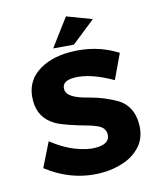

<svg xmlns="http://www.w3.org/2000/svg" viewBox="-134 -1014 914 1117"><g transform="rotate(-15 323.0 -455.5)"><path d="M339 11Q164 11 16 -103L87 -246Q156 -191 223.5 -165Q291 -139 341 -139Q429 -139 429 -197Q429 -236 388 -255Q365 -265 347 -271Q195 -313 148 -341Q60 -393 60 -496Q60 -603 138.5 -659Q217 -715 340 -715Q496 -715 620 -636L551 -490Q420 -565 325 -565Q252 -565 252 -516Q252 -487.5 284 -467Q316 -446.5 383 -430Q465 -409 543 -364Q621 -313 621 -208Q621 -134 582.5 -85.5Q541 -35 476.2 -12Q411.5 11 339 11ZM374 -751 252 -761 372 -922 519 -866Z"/></g></svg>

Font: Argentum Novus
Style: Bold
Weight: 700
Designer: Julieta Ulanovsky (font) & Cristiano Sobral (main changes)
Foundry: Julieta Ulanovsky (font) & Cristiano Sobral (main changes)
Version: Version 3.00;November 27, 2020;FontCreator 13.0.0.2655 64-bi